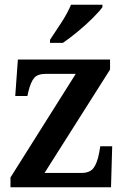

<svg xmlns="http://www.w3.org/2000/svg" viewBox="-20 -786 526 806"><path d="M24 0V-41L298 -476H173Q138 -476 123.5 -459Q109 -442 99 -401L95 -383H44L55 -536H442V-494L167 -60H322Q357 -60 372.5 -80.5Q388 -101 396 -143L401 -172H451L446 0ZM190 -619Q211 -650 237.5 -691Q264 -732 278 -766H410V-756Q398 -739 369.5 -710.5Q341 -682 306.5 -653.5Q272 -625 244 -606H190Z"/></svg>

Font: Noto Serif Sinhala SemiCondensed SemiBold
Style: Regular
Weight: 600
Width: 4
Designer: Jelle Bosma - Monotype Design Team
Foundry: Monotype Imaging Inc.
Version: Version 2.007; ttfautohint (v1.8.4.7-5d5b)